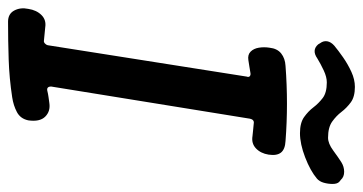

<svg xmlns="http://www.w3.org/2000/svg" viewBox="-234 -648 880 465"><g transform="rotate(90 205.5 -415.0)"><path d="M25 5Q6 5 -2 -10Q-10 -25 -6 -44Q-3 -64 9 -76Q21 -88 39 -85Q47 -84 54.5 -83.5Q62 -83 70 -82Q74 -81 77.5 -84Q81 -87 82 -91L158 -573Q160 -578 157 -580.5Q154 -583 149 -582Q142 -581 134 -579.5Q126 -578 118 -577Q105 -575 97.5 -582.5Q90 -590 88 -602.5Q86 -615 88 -628Q90 -647 102 -656.5Q114 -666 132 -667Q224 -674 314 -667Q334 -666 342 -656Q350 -646 347 -626Q344 -607 332 -595.5Q320 -584 302 -587Q295 -588 287.5 -588.5Q280 -589 272 -590Q267 -591 264 -588.5Q261 -586 260 -581L182 -99Q182 -94 184.5 -91.5Q187 -89 192 -90Q200 -92 207.5 -93Q215 -94 222 -95Q242 -98 255 -85Q268 -72 264 -44Q260 -25 244 -16.5Q228 -8 208 -5Q162 2 116.5 3.5Q71 5 25 5ZM77 -751Q71 -759 72.5 -768Q74 -777 83 -785Q95 -795 111.5 -806.5Q128 -818 146.5 -826.5Q165 -835 183 -835Q207 -835 220.5 -825Q234 -815 243.5 -802.5Q253 -790 267 -780Q281 -770 306 -770Q320 -770 337 -782.5Q354 -795 365 -802Q376 -809 388.5 -809Q401 -809 408 -801L413 -797Q418 -792 418 -781Q418 -770 415 -759.5Q412 -749 405 -743Q386 -727 353.5 -714.5Q321 -702 295 -702Q270 -702 256 -712Q242 -722 232.5 -734.5Q223 -747 210 -757Q197 -767 172 -767Q159 -767 143 -759.5Q127 -752 114 -744Q104 -737 95.5 -737.5Q87 -738 80 -746Z"/></g></svg>

Font: Winky Sans
Style: Italic
Weight: 400
Italic angle: -8.97852°
Designer: Simon Atzbach
Foundry: typofactur
Version: Version 1.205